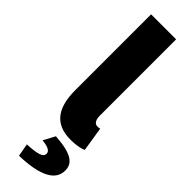

<svg xmlns="http://www.w3.org/2000/svg" viewBox="-317 -693 933 933"><g transform="rotate(45 150.0 -226.0)"><path d="M212 12C250 12 278 6 296 -2L276 -128C268 -126 264 -126 258 -126C246 -126 230 -136 230 -170V-696H58V-176C58 -64 96 12 212 12ZM90 244C222 240 300 208 300 136C300 86 264 58 150 50L118 110C162 114 178 126 178 142C178 164 154 174 78 178Z"/></g></svg>

Font: Giro Sans Black
Style: Regular
Weight: 900
Designer: Paul D. Hunt
Foundry: Adobe Systems Incorporated
Version: Version 1.000;PS 1.0;hotconv 1.0.88;makeotf.lib2.5.647800